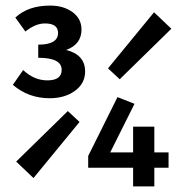

<svg xmlns="http://www.w3.org/2000/svg" viewBox="-20 -668 640 688"><path d="M158 -316Q82 -316 26 -364L63 -417Q102 -380 150 -380Q201 -380 201 -418Q201 -461 117 -461V-508Q188 -508 188 -550Q188 -584 141 -584Q107 -584 71 -555L35 -605Q81 -648 159 -648Q208 -648 240 -624.5Q272 -601 272 -562Q272 -509 217 -489Q285 -472 285 -412Q285 -369 248.5 -342.5Q212 -316 158 -316ZM100 -30 38 -89 223 -270 265 -231ZM409 -384 367 -423 532 -624 594 -565ZM457 0V-67H296V-109L401 -320L462 -296L375 -122H457V-214H533V-122H584V-67H533V0Z"/></svg>

Font: TypoPRO Source Code Pro
Style: Regular
Weight: 600
Monospace: yes
Designer: Paul D. Hunt, Teo Tuominen
Foundry: Adobe Systems Incorporated
Version: Version 2.010;PS 1.0;hotconv 1.0.84;makeotf.lib2.5.63406